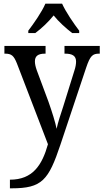

<svg xmlns="http://www.w3.org/2000/svg" viewBox="-20 -786 563 1045"><path d="M134 -619V-606H172C207 -632 244 -667 272 -702C300 -667 339 -632 373 -606H411V-619C382 -657 338 -721 318 -766H227C208 -721 163 -657 134 -619ZM34 192V239H43C209 239 244 195 309 1L449 -418C471 -483 484 -494 520 -494H523V-536H331V-494H334C374 -494 394 -482 394 -451C394 -437 391 -420 385 -402L324 -206C310 -163 296 -122 288 -85C282 -118 263 -178 244 -232L180 -404C173 -424 170 -439 170 -452C170 -480 186 -494 225 -494H228V-536H4V-494H7C43 -494 55 -483 72 -441L241 -1C209 113 158 192 34 192Z"/></svg>

Font: Noto Serif Thai SemiCondensed
Style: Regular
Weight: 400
Width: 4
Designer: Monotype Design Team
Foundry: Monotype Imaging Inc.
Version: Version 2.002